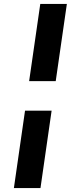

<svg xmlns="http://www.w3.org/2000/svg" viewBox="-20 -760 362 982"><path d="M51 202 108 -194H244L187 202ZM129 -345 186 -740H322L265 -345Z"/></svg>

Font: Lexend SemBd
Style: Italic
Weight: 600
Italic angle: -8.13011°
Designer: Bonnie Shaver-Troup, Thomas Jockin
Foundry: Lexend
Version: Version 1.007